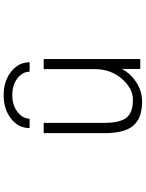

<svg xmlns="http://www.w3.org/2000/svg" viewBox="105 -884 790 1040"><g transform="rotate(-90 500.0 -364.0)"><path d="M354.5 -522.5V-195.3Q354.5 -109.4 382.3 -74.2Q410.2 -39.1 479.5 -39.1Q542 -39.1 593.8 -99.6Q645.5 -160.2 645.5 -244.1V-522.5H700.2V1H646.5V-97.7Q621.1 -51.8 577.1 -22.5Q527.3 10.7 468.8 10.7Q379.9 10.7 339.4 -37.1Q298.8 -85 298.8 -192.4V-522.5ZM377 -598.6H326.2Q326.2 -659.2 377.4 -699.2Q428.7 -739.3 504.4 -739.3Q580.1 -739.3 631.3 -699.2Q682.6 -659.2 682.6 -598.6H631.8Q630.9 -637.7 595.2 -665Q559.6 -692.4 504.9 -692.4Q450.2 -692.4 414.1 -664.6Q377.9 -636.7 377 -598.6Z"/></g></svg>

Font: Gen Shin Gothic Monospace Light
Style: Regular
Weight: 300
Designer: [Source Han Sans]
Ryoko NISHIZUKA  (kana & ideographs); Paul D. Hunt (Latin, Greek & Cyrillic); Wenlong ZHANG  (bopomofo
Version: Version 1.002.20150607